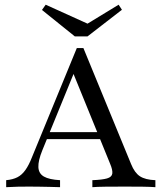

<svg xmlns="http://www.w3.org/2000/svg" viewBox="-20 -776 674 796"><path d="M5.6 0V-29Q33.1 -31.5 52 -41.1Q71 -50.8 85.5 -71.4Q100 -91.9 112.9 -125L298.4 -576.6H325.8L523.4 -96Q537.9 -59.7 560.1 -45.2Q582.3 -30.6 624.2 -29V0Q603.2 -1.6 571.4 -2Q539.5 -2.4 498.4 -2.4Q451.6 -2.4 416.9 -2Q382.3 -1.6 362.9 0V-29Q404 -30.6 423.8 -36.3Q443.5 -41.9 445.6 -56.5Q447.6 -71 436.3 -97.6L280.6 -479.8L294.4 -492.7L155.6 -153.2Q137.9 -109.7 139.1 -83.1Q140.3 -56.5 162.1 -44Q183.9 -31.5 229 -29V0Q208.1 -0.8 186.7 -1.2Q165.3 -1.6 144 -2Q122.6 -2.4 101.6 -2.4Q78.2 -2.4 54.8 -2Q31.5 -1.6 5.6 0ZM157.3 -199.2 170.2 -228.2H425.8L436.3 -199.2ZM471.8 -756.5 485.5 -735.5 342.7 -625H290.3L154 -734.7L169.4 -756.5L363.7 -668.5H327.4Z"/></svg>

Font: Playfair
Style: Regular
Weight: 400
Designer: Claus Eggers Sørensen
Foundry: Claus Eggers Sørensen
Version: Version 2.001;gftools[0.9.30]